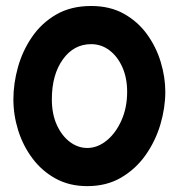

<svg xmlns="http://www.w3.org/2000/svg" viewBox="-20 -574 606 651"><path d="M289.1 -553.7Q353 -553.7 400.1 -527.3Q447.3 -501 478.5 -457.8Q509.8 -414.6 525.1 -363.3Q540.5 -312 540.5 -262.7Q540.5 -208.5 523.9 -152.3Q507.3 -96.2 474.1 -48.8Q440.9 -1.5 391.4 27.8Q341.8 57.1 275.9 57.1Q215.3 57.1 168.7 31.5Q122.1 5.9 90.1 -36.9Q58.1 -79.6 41.7 -131.8Q25.4 -184.1 25.4 -237.3Q25.4 -291 41 -346.7Q56.6 -402.3 88.9 -449.2Q121.1 -496.1 170.9 -524.9Q220.7 -553.7 289.1 -553.7ZM289.1 -424.3Q230 -424.3 192.9 -372.3Q155.8 -320.3 155.8 -237.3Q155.8 -187 172.9 -149.9Q189.9 -112.8 217.3 -92.5Q244.6 -72.3 275.9 -72.3Q310.5 -72.3 341.6 -97.4Q372.6 -122.6 391.8 -165.8Q411.1 -209 411.1 -262.7Q411.1 -309.6 395 -345.9Q378.9 -382.3 351.3 -403.3Q323.7 -424.3 289.1 -424.3Z"/></svg>

Font: Mikhak-DS2-FD Bold
Style: Regular
Weight: 700
Designer: Amin Abedi
Version: Version 3.4